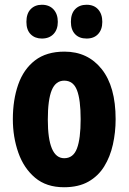

<svg xmlns="http://www.w3.org/2000/svg" viewBox="-20 -777 541 807"><path d="M466 -276Q466 -221 454.5 -169.5Q443 -118 418 -77.5Q393 -37 351.5 -13.5Q310 10 249 10Q175 10 127.5 -30Q80 -70 57 -135.5Q34 -201 34 -276Q34 -357 56.5 -421.5Q79 -486 127 -523Q175 -560 251 -560Q349 -560 407.5 -486.5Q466 -413 466 -276ZM181 -274Q181 -112 250 -112Q288 -112 303.5 -153Q319 -194 319 -276Q319 -358 303.5 -398Q288 -438 250 -438Q214 -438 197.5 -398Q181 -358 181 -274ZM91 -685Q91 -720 109 -738.5Q127 -757 156 -757Q187 -757 205 -737.5Q223 -718 223 -685Q223 -653 205 -634Q187 -615 156 -615Q127 -615 109 -633Q91 -651 91 -685ZM278 -685Q278 -720 296 -738.5Q314 -757 344 -757Q375 -757 392.5 -737.5Q410 -718 410 -685Q410 -653 392.5 -634Q375 -615 344 -615Q313 -615 295.5 -633.5Q278 -652 278 -685Z"/></svg>

Font: Noto Sans ExtraCondensed ExtraBold
Style: Regular
Weight: 800
Width: 2
Designer: Monotype Design Team
Foundry: Monotype Imaging Inc.
Version: Version 2.013; ttfautohint (v1.8.4.7-5d5b)